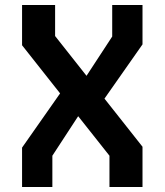

<svg xmlns="http://www.w3.org/2000/svg" viewBox="-20 -750 660 770"><path d="M419 0H551.5V-161.5L399 -354.5L551.5 -572V-730H430V-603.5L327 -446L201 -605.5V-730H68.5V-568.5L221 -375.5L68.5 -158V0H190V-125.5L293.5 -284L419 -125.5Z"/></svg>

Font: Monaspace Krypton SemiBold
Style: Regular
Weight: 600
Designer: Riley Cran & the Lettermatic Team
Foundry: Lettermatic
Version: Version 1.200 (Monaspace Krypton)